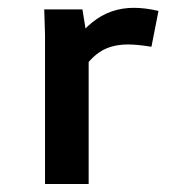

<svg xmlns="http://www.w3.org/2000/svg" viewBox="-20 -461 478 481"><path d="M92.8 -374 90.8 -437.5H186.5L202.1 -340.8V0H92.8ZM315.4 -441.4Q343.8 -441.4 377 -433.6L359.4 -343.8Q324.2 -349.6 300.8 -349.6Q257.8 -349.6 229 -330.1Q200.2 -310.5 177.7 -270.5L133.8 -303.7Q166 -368.2 210.9 -404.8Q255.9 -441.4 315.4 -441.4Z"/></svg>

Font: Sudo Var
Style: Regular
Weight: 400
Monospace: yes
Designer: Jens Kutilek
Foundry: Jens Kutilek
Version: Version 0.065;FEAKit 1.0